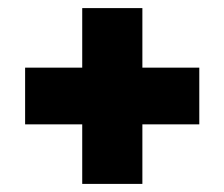

<svg xmlns="http://www.w3.org/2000/svg" viewBox="-20 -546 554 474"><path d="M331.5 -526V-92H183V-526ZM472 -239H42V-379H472Z"/></svg>

Font: Anek Malayalam Medium ExtraBold
Style: Regular
Weight: 800
Version: Version 1.003